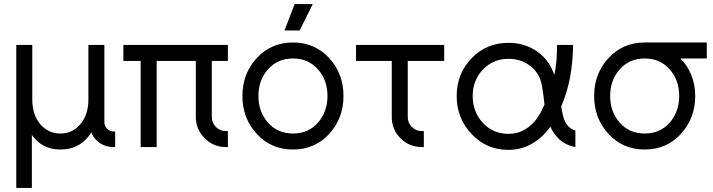

<svg xmlns="http://www.w3.org/2000/svg" viewBox="-20 -720 3492 940"><path d="M275.8 12Q363.3 12 414.2 -53Q417.7 -57.5 421.2 -62.3Q424.7 -67.2 427.3 -72.3Q434.2 -51.5 450.2 -35.5Q485.5 0 536.3 0H543.8V-76.3H536.3Q518.2 -76.3 504.5 -89.8Q491 -103.5 491 -121.7V-500H412.7V-232.7Q412.7 -157.7 373.2 -111.7Q334.5 -66.3 275.8 -66.3Q216.2 -66.3 177.5 -111.7Q138 -157.7 138 -232.7V-500H59.7V200H136V-59.7Q185.5 12 275.8 12Z M584 -500V-421.7H668.7V0H747V-421.7H938.7V-147Q938.7 -86.7 982 -43.3Q1025.3 0 1085.7 0H1095.7V-78.3H1085.7Q1057.1 -78.3 1037 -98.4Q1017 -118.4 1017 -147V-421.7H1095.7V-500Z M1414.7 -512Q1307.3 -512 1237.2 -435.8Q1166.8 -359.8 1166.8 -250Q1166.8 -141 1237.2 -64.2Q1307.3 12 1414.7 12Q1521.2 12 1591.3 -64.2Q1661.7 -141 1661.7 -250Q1661.7 -359.8 1591.3 -435.8Q1521.2 -512 1414.7 -512ZM1414.7 -433.7Q1489.3 -433.7 1536.3 -380.8Q1583.3 -328 1583.3 -250Q1583.3 -172.8 1536.3 -119.2Q1489.3 -66.3 1414.7 -66.3Q1339.2 -66.3 1292.2 -119.2Q1245.2 -172.8 1245.2 -250Q1245.2 -328 1292.2 -380.8Q1339.2 -433.7 1414.7 -433.7ZM1372.7 -570.7H1447L1511.3 -700.2H1422.8Z M1723 -500V-421.7H1898V-147Q1898 -85.8 1940.5 -43.3Q1983.9 0 2045 0H2055V-78.3H2045Q2016.3 -78.3 1996.3 -98.4Q1976.3 -118.4 1976.3 -147V-421.7H2154.7V-500Z M2469.7 -510.3Q2361.7 -510.3 2289.2 -435.2Q2215.8 -359 2215.8 -250Q2215.8 -141 2289.2 -63.3Q2361.7 13.7 2469.7 13.7Q2532.3 13.7 2584.3 -16.5Q2637 -46.2 2674.5 -100Q2685.2 -74 2704 -53.3Q2737.2 -11.3 2797 0V-80.8Q2770.8 -88.8 2755.8 -109.5Q2739.3 -131.5 2732.2 -172.7Q2731.2 -177.3 2729.8 -184.2Q2728.5 -191.2 2727.7 -199.5Q2756.8 -266.5 2770.9 -341.8Q2785 -417.2 2785.7 -500H2707.3Q2707.2 -459.7 2704.2 -422.6Q2701.2 -385.5 2693.5 -353.2Q2691.3 -361.2 2688.2 -368.2Q2685.2 -375.2 2682.2 -381.5Q2654.7 -440.7 2597.5 -475.8Q2540.5 -510.3 2469.7 -510.3ZM2469.7 -432Q2521.5 -432 2561 -407.2Q2602.3 -383.2 2623 -337.3Q2635.3 -309.7 2645.8 -207.8Q2636.3 -187 2628.1 -171.7Q2619.8 -156.3 2613.8 -147.7Q2588.8 -108.5 2550.5 -86.5Q2514.8 -64.7 2469.7 -64.7Q2394.2 -64.7 2344.2 -118.3Q2294.2 -171.8 2294.2 -250Q2294.2 -326.5 2344.2 -379.3Q2394.2 -432 2469.7 -432Z M3136.7 -512Q3029.3 -512 2959.2 -435.8Q2888.8 -359.8 2888.8 -250Q2888.8 -141 2959.2 -64.2Q3029.3 12 3136.7 12Q3243.2 12 3313.3 -64.2Q3383.7 -141 3383.7 -250Q3383.7 -306.3 3364.3 -353.2Q3354.8 -376.5 3341.5 -396.8Q3328.2 -417.2 3310.8 -433.7H3440.3V-512ZM3136.7 -433.7Q3211.3 -433.7 3258.3 -380.8Q3305.3 -328 3305.3 -250Q3305.3 -172.8 3258.3 -119.2Q3211.3 -66.3 3136.7 -66.3Q3061.2 -66.3 3014.2 -119.2Q2967.2 -172.8 2967.2 -250Q2967.2 -328 3014.2 -380.8Q3061.2 -433.7 3136.7 -433.7Z"/></svg>

Font: Unageo Variable
Style: Regular
Weight: 300
Designer: Richard Sepsi
Foundry: Richard Sepsi
Version: Version 2.200